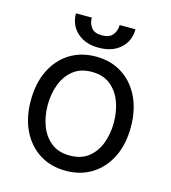

<svg xmlns="http://www.w3.org/2000/svg" viewBox="-110 -816 816 916"><g transform="rotate(15 298.0 -358.0)"><path d="M298.3 11.2Q224.6 11.2 168.9 -23.9Q113.3 -59.1 82.3 -122.3Q51.3 -185.5 51.3 -270Q51.3 -355.5 82.3 -418.9Q113.3 -482.4 168.9 -517.6Q224.6 -552.7 298.3 -552.7Q372.1 -552.7 427.7 -517.6Q483.4 -482.4 514.4 -418.7Q545.4 -355 545.4 -270Q545.4 -185.5 514.4 -122.3Q483.4 -59.1 427.7 -23.9Q372.1 11.2 298.3 11.2ZM298.3 -64Q354.5 -64 390.6 -92.8Q426.8 -121.6 444.1 -168.5Q461.4 -215.3 461.4 -270Q461.4 -324.7 444.1 -371.8Q426.8 -418.9 390.6 -448Q354.5 -477.1 298.3 -477.1Q242.2 -477.1 206.1 -448Q169.9 -418.9 152.3 -371.8Q134.8 -324.7 134.8 -270Q134.8 -215.3 152.3 -168.5Q169.9 -121.6 206.1 -92.8Q242.2 -64 298.3 -64ZM367.7 -727.1H445.8Q445.8 -669.4 406 -633.1Q366.2 -596.7 298.3 -596.7Q231.4 -596.7 191.7 -633.3Q151.9 -669.9 151.9 -727.1H230Q230 -699.2 245.4 -678.5Q260.7 -657.7 298.3 -657.7Q335.4 -657.7 351.6 -678.5Q367.7 -699.2 367.7 -727.1Z"/></g></svg>

Font: Sahel VF Regular
Style: Regular
Weight: 400
Foundry: Saber Rastikerdar (saber.rastikerdar@gmail.com)
Version: Version 3.4.0